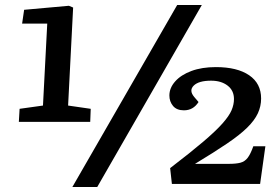

<svg xmlns="http://www.w3.org/2000/svg" viewBox="-20 -733 1091 764"><path d="M268 11 685 -713H783L367 11ZM251 -313 341 -300 339 -248H55L58 -300L151 -313L168 -639H68L76 -694L254 -710L271 -703ZM820 -412Q771 -412 751 -392.5Q731 -373 753 -347L770 -327Q749 -294 712 -294Q683 -294 668.5 -311.5Q654 -329 654 -353Q654 -383 677 -409Q700 -435 741.5 -450.5Q783 -466 839 -466Q924 -466 971.5 -433.5Q1019 -401 1019 -341Q1019 -310 1006 -282Q993 -254 963.5 -225Q934 -196 883 -161.5Q832 -127 756 -81H891Q919 -81 936.5 -85.5Q954 -90 965.5 -105Q977 -120 988 -151H1036L1015 -1H664L657 -64Q738 -126 788.5 -169Q839 -212 865.5 -242Q892 -272 901.5 -294.5Q911 -317 911 -339Q911 -373 885.5 -392.5Q860 -412 820 -412Z"/></svg>

Font: Literata 7pt SemiBold
Style: Italic
Weight: 600
Italic angle: -2°
Designer: Latin by Veronika Burian and Jose Scaglione. Greek by Irene Vlachou. Cyrillic by Vera Evstafieva
Foundry: TypeTogether
Version: Version 3.002